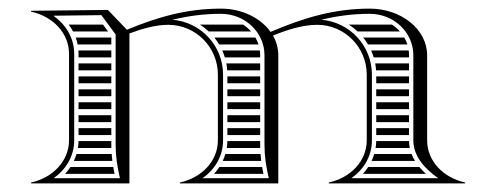

<svg xmlns="http://www.w3.org/2000/svg" viewBox="-20 -425 1140 445"><path d="M888.4 -368H788.4C795.8 -363.3 802.6 -357.9 808.9 -352H906.9C901.6 -358.1 895.3 -363.5 888.4 -368ZM917 -338H821.8C825.9 -332.9 829.6 -327.6 832.9 -322H924.1C922.3 -327.6 919.9 -332.9 917 -338ZM927.3 -308H840.2C842.5 -302.8 844.5 -297.5 846.1 -292H928V-297C928 -300.7 927.7 -304.4 927.3 -308ZM928 -202V-218H852V-202ZM928 -188H852V-172H928ZM928 -158H852V-142H928ZM928 -128H852V-112H928ZM928 -278H849.6C850.6 -272.8 851.3 -267.4 851.6 -262H928ZM928 -248H852V-232H928ZM929.8 -82C928.7 -87.1 928.1 -92.5 928 -98H852C851.9 -92.6 851.4 -87.2 850.5 -82ZM933.9 -68H847.3C845.7 -62.5 843.6 -57.1 841.2 -52H941.9C938.7 -57.1 936 -62.5 933.9 -68ZM951.9 -38H833.5C829.7 -32.3 825.6 -26.9 821.1 -22H967.1C961.6 -27.2 956.5 -32.5 951.9 -38ZM476.1 -22H590.5C589.4 -27.4 588.4 -32.7 587.5 -38H488.5C484.7 -32.3 480.6 -26.9 476.1 -22ZM505.5 -82H583.1C583 -84.6 583 -87.3 583 -90V-98H507C506.9 -92.6 506.4 -87.2 505.5 -82ZM502.3 -68C500.7 -62.5 498.6 -57.1 496.2 -52H585.4C584.7 -57.3 584.2 -62.6 583.8 -68ZM507 -202H583V-218H507ZM507 -188V-172H583V-188ZM507 -158V-142H583V-158ZM507 -128V-112H583V-128ZM507 -248V-232H583V-248ZM443.4 -368C450.7 -363.3 457.6 -357.9 463.9 -352H561.9C556.6 -358.1 550.3 -363.5 543.4 -368ZM476.8 -338C480.9 -332.9 484.6 -327.6 487.9 -322H579.1C577.3 -327.6 574.9 -332.9 572 -338ZM495.2 -308C497.5 -302.8 499.5 -297.5 501.1 -292H583V-297C583 -300.7 582.7 -304.4 582.3 -308ZM504.6 -278C505.6 -272.8 506.3 -267.4 506.6 -262H583V-278ZM238.1 -82C238 -84.6 238 -87.3 238 -90V-98H162C161.9 -92.6 161.4 -87.2 160.5 -82ZM238.8 -68H157.3C155.6 -62.5 153.5 -57.1 151.1 -52H240.4C239.7 -57.3 239.2 -62.6 238.8 -68ZM242.5 -38H143.3C139.6 -32.3 135.4 -26.9 130.9 -22H245.5C244.4 -27.4 243.4 -32.7 242.5 -38ZM162 -202H238V-218H162ZM162 -188V-172H238V-188ZM162 -158V-142H238V-158ZM162 -128V-112H238V-128ZM162 -292H238V-308H161.7C161.9 -305.4 162 -302.7 162 -300ZM162 -278V-262H238V-278ZM162 -248V-232H238V-248ZM139.2 -368C143 -362.9 146.4 -357.5 149.3 -352H230.5C226.6 -357.3 222.7 -362.7 218.7 -368ZM155.5 -338C157.4 -332.8 158.8 -327.5 159.9 -322H238V-338ZM485 -252V-100C485 -51 447 -13 397 -2V0H625V-297C625 -313.2 620.6 -328.6 612.7 -342.5C645 -355.8 681.6 -367.5 715.1 -367.5C778.5 -367.5 830 -315.8 830 -252V-100C830 -51 792 -13 742 -2V0H1058V-2C1008 -13 970 -51 970 -100V-297C970 -356.6 910.4 -405 837 -405C753.9 -405 684 -383.7 607.1 -351.1C584.1 -383.3 541.2 -405 492 -405C413.3 -405 346.3 -385.9 274.1 -356.1L230 -402L52 -400V-398C102 -387 140 -349 140 -300V-100C140 -52.2 102.9 -13.2 52 -2V0H280V-347.4C309.1 -358.5 340.8 -367.5 370.1 -367.5C433.5 -367.5 485 -315.8 485 -252ZM248 -90C248 -62.3 251.7 -39 258 -12H104.4C133.5 -32.7 152 -63.9 152 -100V-300C152 -337.4 132 -368.7 103.7 -388.6L214.9 -389.9L248 -345.2ZM603 -12 449.5 -12C478.6 -32.7 497 -63.3 497 -100V-252C497 -319 445.3 -374 379.7 -379.2C415.7 -388 452.4 -393 492 -393C547.8 -393 593 -350 593 -297L593 -90C593 -62.3 596.7 -39 603 -12ZM724.7 -379.2C760.7 -388 797.5 -393 837 -393C892.8 -393 938 -350 938 -297V-100C938 -63.9 962.7 -35.3 995.5 -12H794.5C823.6 -32.7 842 -63.3 842 -100V-252C842 -319 790.3 -374 724.7 -379.2Z"/></svg>

Font: SortefaxS02
Style: Medium
Weight: 500
Designer: gluk
Foundry: gluk
Version: Version 0.261